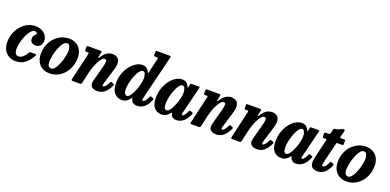

<svg xmlns="http://www.w3.org/2000/svg" viewBox="-5 -1694 5339 2627"><g transform="rotate(20 2664.5 -381.0)"><path d="M466.5 -384Q466.5 -331 438.2 -307Q410 -283 373 -283Q342 -283 318.2 -301Q294.5 -319 295 -357.5Q295 -384 305.8 -398.2Q316.5 -412.5 327.2 -421.2Q338 -430 338 -440Q338 -449 327.5 -457Q317 -465 299 -465Q278 -465 256.2 -444.2Q234.5 -423.5 215 -389.2Q195.5 -355 180.5 -313.5Q165.5 -272 156.5 -229.8Q147.5 -187.5 147.5 -151.5Q147.5 -107 163.2 -85Q179 -63 206.5 -63Q241 -63 273 -92.5Q305 -122 324.5 -158Q328.5 -166 333 -169.5Q337.5 -173 351 -173H406Q421.5 -173 426 -169.2Q430.5 -165.5 425 -154Q405 -112.5 373.2 -74.2Q341.5 -36 295.8 -11.8Q250 12.5 188.5 12.5Q132.5 12.5 89.2 -13.5Q46 -39.5 21.2 -86.2Q-3.5 -133 -3.5 -195Q-3.5 -267 20.2 -328.5Q44 -390 84.8 -435.8Q125.5 -481.5 177 -507Q228.5 -532.5 284 -532.5Q342.5 -532.5 383.2 -511.8Q424 -491 445.2 -457.2Q466.5 -423.5 466.5 -384Z M483.5 -201.5Q483.5 -273 507 -333.2Q530.5 -393.5 571.8 -437.5Q613 -481.5 666.2 -505.8Q719.5 -530 778.5 -530Q839.5 -530 884.2 -503.8Q929 -477.5 953.2 -431Q977.5 -384.5 977.5 -323.5Q977.5 -251.5 954.8 -190.5Q932 -129.5 891.8 -84.5Q851.5 -39.5 798.5 -14.8Q745.5 10 685.5 10Q620.5 10 575.2 -17.5Q530 -45 506.8 -92.8Q483.5 -140.5 483.5 -201.5ZM629.5 -136.5Q629.5 -100.5 643.8 -80.2Q658 -60 685.5 -60Q707 -60 727.2 -81.8Q747.5 -103.5 765.2 -138.8Q783 -174 796.5 -216Q810 -258 817.8 -299.5Q825.5 -341 825.5 -374Q825.5 -410.5 812.5 -435.2Q799.5 -460 772.5 -460Q749 -460 727.8 -437.2Q706.5 -414.5 688.5 -377.5Q670.5 -340.5 657.2 -297Q644 -253.5 636.8 -211.2Q629.5 -169 629.5 -136.5Z M1060 -520H1230.5Q1249.5 -520 1253 -516.2Q1256.5 -512.5 1253.5 -497L1241 -438Q1236 -414 1239.8 -413Q1243.5 -412 1257.5 -433.5Q1289.5 -483.5 1326.2 -508.8Q1363 -534 1410.5 -534Q1448 -534 1476.5 -516.5Q1505 -499 1513.2 -456.8Q1521.5 -414.5 1499 -341L1431.5 -118Q1429.5 -111.5 1427.8 -102Q1426 -92.5 1426 -89Q1426 -74.5 1438 -74.5Q1452.5 -74.5 1470.2 -95.5Q1488 -116.5 1505.5 -153Q1511.5 -164 1515.5 -167.8Q1519.5 -171.5 1529 -167.5L1557.5 -155.5Q1567.5 -151 1568.2 -146Q1569 -141 1563 -127Q1532.5 -63 1488.5 -24Q1444.5 15 1385.5 15Q1333 15 1306 -6.2Q1279 -27.5 1279 -64.5Q1279 -74.5 1281 -86.8Q1283 -99 1286 -108.5L1343 -320Q1358 -376 1358.8 -406Q1359.5 -436 1331.5 -436Q1311.5 -436 1290 -412.8Q1268.5 -389.5 1248.5 -350.8Q1228.5 -312 1211.8 -264.2Q1195 -216.5 1184 -167.5L1152.5 -26Q1149 -11.5 1144.2 -5.8Q1139.5 0 1121.5 0H1032Q1007.5 0 1003.5 -4.8Q999.5 -9.5 1004 -28.5L1094.5 -419Q1098 -433.5 1094.5 -436.8Q1091 -440 1077 -440H1056.5Q1043.5 -440 1040.5 -445Q1037.5 -450 1037.5 -464V-497Q1037.5 -512.5 1041.5 -516.2Q1045.5 -520 1060 -520Z M2141.5 -132Q2113 -64 2069 -23.2Q2025 17.5 1960 17.5Q1922 17.5 1901 1Q1880 -15.5 1874 -41.5Q1873 -47 1872.5 -51.2Q1872 -55.5 1871 -58.5Q1869 -69 1857.5 -52.5Q1836 -23.5 1807.2 -4.2Q1778.5 15 1737 15Q1675 15 1631 -31.2Q1587 -77.5 1587 -175Q1587 -253.5 1610.5 -319Q1634 -384.5 1672.2 -432.8Q1710.5 -481 1755.8 -507.5Q1801 -534 1845 -534Q1885 -534 1908.8 -514.8Q1932.5 -495.5 1941 -472Q1952 -440.5 1959.5 -472L2008 -680Q2010.5 -690.5 2008.8 -695.2Q2007 -700 1994 -700H1964Q1953.5 -700 1950 -703.5Q1946.5 -707 1947 -720L1947.5 -760.5Q1948 -771.5 1950.2 -775.8Q1952.5 -780 1962.5 -780H2138.5Q2159.5 -780 2164.2 -776Q2169 -772 2164.5 -754.5L2006.5 -111Q2003 -98 2003 -88.5Q2003 -73.5 2015 -73.5Q2031 -73.5 2049.5 -97Q2068 -120.5 2085.5 -159Q2089 -167.5 2092.2 -168.8Q2095.5 -170 2103.5 -167.5L2134 -155Q2143.5 -152 2144.5 -147.2Q2145.5 -142.5 2141.5 -132ZM1923 -361.5Q1923 -398.5 1913.8 -428.2Q1904.5 -458 1875.5 -458Q1857 -457.5 1837.8 -436.5Q1818.5 -415.5 1801.2 -381Q1784 -346.5 1770.5 -305.2Q1757 -264 1749 -223.2Q1741 -182.5 1741 -150Q1741 -108.5 1752.5 -85.8Q1764 -63 1787 -63Q1805 -63 1824 -84.5Q1843 -106 1860.5 -140.8Q1878 -175.5 1892.2 -215.8Q1906.5 -256 1914.8 -294.5Q1923 -333 1923 -361.5Z M2710.5 -129.5Q2683.5 -63.5 2638.8 -23Q2594 17.5 2531.5 17.5Q2498 17.5 2478 2Q2458 -13.5 2452 -35Q2450.5 -41.5 2449.8 -45.2Q2449 -49 2448.5 -52Q2446.5 -59 2443 -57.8Q2439.5 -56.5 2432.5 -47.5Q2412 -20.5 2383.5 -2.8Q2355 15 2318.5 15Q2254 15 2211 -30Q2168 -75 2168 -172.5Q2168 -251 2190.8 -317Q2213.5 -383 2251 -431.5Q2288.5 -480 2333.8 -507Q2379 -534 2423.5 -534Q2467 -534 2489.2 -513.5Q2511.5 -493 2521 -468.5Q2525.5 -455.5 2530 -454.5Q2534.5 -453.5 2538.5 -472L2545.5 -505.5Q2547 -513.5 2550.8 -516.8Q2554.5 -520 2565 -520H2662Q2678.5 -520 2681 -516Q2683.5 -512 2680 -499L2583 -107.5Q2581.5 -103 2580.5 -96.8Q2579.5 -90.5 2579.5 -86.5Q2579.5 -73.5 2591.5 -73.5Q2605 -73.5 2621 -94.8Q2637 -116 2654.5 -155Q2659 -165.5 2662.2 -167.5Q2665.5 -169.5 2677 -165.5L2703 -156Q2713 -152 2714.2 -147.2Q2715.5 -142.5 2710.5 -129.5ZM2501.5 -362.5Q2501.5 -400 2490.5 -429Q2479.5 -458 2452.5 -458Q2434.5 -458 2415.8 -436.5Q2397 -415 2380 -379.8Q2363 -344.5 2349.8 -303Q2336.5 -261.5 2329 -220.8Q2321.5 -180 2321.5 -147.5Q2321.5 -107 2331 -85.2Q2340.5 -63.5 2364.5 -63.5Q2382.5 -63 2401.8 -84.8Q2421 -106.5 2438.8 -141.5Q2456.5 -176.5 2470.8 -217.2Q2485 -258 2493.2 -296.2Q2501.5 -334.5 2501.5 -362.5Z M2791 -520H2961.5Q2980.5 -520 2984 -516.2Q2987.5 -512.5 2984.5 -497L2972 -438Q2967 -414 2970.8 -413Q2974.5 -412 2988.5 -433.5Q3020.5 -483.5 3057.2 -508.8Q3094 -534 3141.5 -534Q3179 -534 3207.5 -516.5Q3236 -499 3244.2 -456.8Q3252.5 -414.5 3230 -341L3162.5 -118Q3160.5 -111.5 3158.8 -102Q3157 -92.5 3157 -89Q3157 -74.5 3169 -74.5Q3183.5 -74.5 3201.2 -95.5Q3219 -116.5 3236.5 -153Q3242.5 -164 3246.5 -167.8Q3250.5 -171.5 3260 -167.5L3288.5 -155.5Q3298.5 -151 3299.2 -146Q3300 -141 3294 -127Q3263.5 -63 3219.5 -24Q3175.5 15 3116.5 15Q3064 15 3037 -6.2Q3010 -27.5 3010 -64.5Q3010 -74.5 3012 -86.8Q3014 -99 3017 -108.5L3074 -320Q3089 -376 3089.8 -406Q3090.5 -436 3062.5 -436Q3042.5 -436 3021 -412.8Q2999.5 -389.5 2979.5 -350.8Q2959.5 -312 2942.8 -264.2Q2926 -216.5 2915 -167.5L2883.5 -26Q2880 -11.5 2875.2 -5.8Q2870.5 0 2852.5 0H2763Q2738.5 0 2734.5 -4.8Q2730.5 -9.5 2735 -28.5L2825.5 -419Q2829 -433.5 2825.5 -436.8Q2822 -440 2808 -440H2787.5Q2774.5 -440 2771.5 -445Q2768.5 -450 2768.5 -464V-497Q2768.5 -512.5 2772.5 -516.2Q2776.5 -520 2791 -520Z M3383 -520H3553.5Q3572.5 -520 3576 -516.2Q3579.5 -512.5 3576.5 -497L3564 -438Q3559 -414 3562.8 -413Q3566.5 -412 3580.5 -433.5Q3612.5 -483.5 3649.2 -508.8Q3686 -534 3733.5 -534Q3771 -534 3799.5 -516.5Q3828 -499 3836.2 -456.8Q3844.5 -414.5 3822 -341L3754.5 -118Q3752.5 -111.5 3750.8 -102Q3749 -92.5 3749 -89Q3749 -74.5 3761 -74.5Q3775.5 -74.5 3793.2 -95.5Q3811 -116.5 3828.5 -153Q3834.5 -164 3838.5 -167.8Q3842.5 -171.5 3852 -167.5L3880.5 -155.5Q3890.5 -151 3891.2 -146Q3892 -141 3886 -127Q3855.5 -63 3811.5 -24Q3767.5 15 3708.5 15Q3656 15 3629 -6.2Q3602 -27.5 3602 -64.5Q3602 -74.5 3604 -86.8Q3606 -99 3609 -108.5L3666 -320Q3681 -376 3681.8 -406Q3682.5 -436 3654.5 -436Q3634.5 -436 3613 -412.8Q3591.5 -389.5 3571.5 -350.8Q3551.5 -312 3534.8 -264.2Q3518 -216.5 3507 -167.5L3475.5 -26Q3472 -11.5 3467.2 -5.8Q3462.5 0 3444.5 0H3355Q3330.5 0 3326.5 -4.8Q3322.5 -9.5 3327 -28.5L3417.5 -419Q3421 -433.5 3417.5 -436.8Q3414 -440 3400 -440H3379.5Q3366.5 -440 3363.5 -445Q3360.5 -450 3360.5 -464V-497Q3360.5 -512.5 3364.5 -516.2Q3368.5 -520 3383 -520Z M4452.5 -129.5Q4425.5 -63.5 4380.8 -23Q4336 17.5 4273.5 17.5Q4240 17.5 4220 2Q4200 -13.5 4194 -35Q4192.5 -41.5 4191.8 -45.2Q4191 -49 4190.5 -52Q4188.5 -59 4185 -57.8Q4181.5 -56.5 4174.5 -47.5Q4154 -20.5 4125.5 -2.8Q4097 15 4060.5 15Q3996 15 3953 -30Q3910 -75 3910 -172.5Q3910 -251 3932.8 -317Q3955.5 -383 3993 -431.5Q4030.5 -480 4075.8 -507Q4121 -534 4165.5 -534Q4209 -534 4231.2 -513.5Q4253.5 -493 4263 -468.5Q4267.5 -455.5 4272 -454.5Q4276.5 -453.5 4280.5 -472L4287.5 -505.5Q4289 -513.5 4292.8 -516.8Q4296.5 -520 4307 -520H4404Q4420.5 -520 4423 -516Q4425.5 -512 4422 -499L4325 -107.5Q4323.5 -103 4322.5 -96.8Q4321.5 -90.5 4321.5 -86.5Q4321.5 -73.5 4333.5 -73.5Q4347 -73.5 4363 -94.8Q4379 -116 4396.5 -155Q4401 -165.5 4404.2 -167.5Q4407.5 -169.5 4419 -165.5L4445 -156Q4455 -152 4456.2 -147.2Q4457.5 -142.5 4452.5 -129.5ZM4243.5 -362.5Q4243.5 -400 4232.5 -429Q4221.5 -458 4194.5 -458Q4176.5 -458 4157.8 -436.5Q4139 -415 4122 -379.8Q4105 -344.5 4091.8 -303Q4078.5 -261.5 4071 -220.8Q4063.5 -180 4063.5 -147.5Q4063.5 -107 4073 -85.2Q4082.5 -63.5 4106.5 -63.5Q4124.5 -63 4143.8 -84.8Q4163 -106.5 4180.8 -141.5Q4198.5 -176.5 4212.8 -217.2Q4227 -258 4235.2 -296.2Q4243.5 -334.5 4243.5 -362.5Z M4518.5 -520H4565Q4577 -520 4578.2 -523.2Q4579.5 -526.5 4581.5 -535.5L4596 -597Q4598.5 -606.5 4601.8 -608.5Q4605 -610.5 4615 -612Q4645 -614.5 4665.8 -622.8Q4686.5 -631 4698 -638.5Q4708.5 -645.5 4712.5 -646.8Q4716.5 -648 4731 -648Q4743.5 -648 4747.2 -645.8Q4751 -643.5 4749 -634L4725.5 -536Q4723 -526 4724 -523Q4725 -520 4736.5 -520H4784Q4794.5 -520 4798 -517.5Q4801.5 -515 4801.5 -503.5L4801 -460.5Q4801 -446.5 4798 -443.2Q4795 -440 4781.5 -440H4715Q4706 -440 4703.8 -437Q4701.5 -434 4699.5 -426L4627.5 -128.5Q4622.5 -108.5 4622.5 -91.8Q4622.5 -75 4639.5 -75Q4659 -75 4676.2 -100.8Q4693.5 -126.5 4705.5 -153Q4709.5 -161.5 4713.8 -166.2Q4718 -171 4729 -166.5L4756 -154.5Q4766.5 -150.5 4767.2 -146.2Q4768 -142 4763 -129Q4748 -90.5 4723.8 -57.2Q4699.5 -24 4665 -4Q4630.5 16 4585 16Q4518.5 16 4495.8 -25.2Q4473 -66.5 4490.5 -143.5L4556 -422.5Q4558.5 -431.5 4557.5 -435.8Q4556.5 -440 4544.5 -440H4514.5Q4504.5 -440 4501 -443.2Q4497.5 -446.5 4497.5 -458.5V-501.5Q4497.5 -513.5 4502.2 -516.8Q4507 -520 4518.5 -520Z M4806.5 -201.5Q4806.5 -273 4830 -333.2Q4853.5 -393.5 4894.8 -437.5Q4936 -481.5 4989.2 -505.8Q5042.5 -530 5101.5 -530Q5162.5 -530 5207.2 -503.8Q5252 -477.5 5276.2 -431Q5300.5 -384.5 5300.5 -323.5Q5300.5 -251.5 5277.8 -190.5Q5255 -129.5 5214.8 -84.5Q5174.5 -39.5 5121.5 -14.8Q5068.5 10 5008.5 10Q4943.5 10 4898.2 -17.5Q4853 -45 4829.8 -92.8Q4806.5 -140.5 4806.5 -201.5ZM4952.5 -136.5Q4952.5 -100.5 4966.8 -80.2Q4981 -60 5008.5 -60Q5030 -60 5050.2 -81.8Q5070.5 -103.5 5088.2 -138.8Q5106 -174 5119.5 -216Q5133 -258 5140.8 -299.5Q5148.5 -341 5148.5 -374Q5148.5 -410.5 5135.5 -435.2Q5122.5 -460 5095.5 -460Q5072 -460 5050.8 -437.2Q5029.5 -414.5 5011.5 -377.5Q4993.5 -340.5 4980.2 -297Q4967 -253.5 4959.8 -211.2Q4952.5 -169 4952.5 -136.5Z"/></g></svg>

Font: Besley* Narrow
Style: Bold Italic
Weight: 700
Width: 4
Italic angle: -13°
Designer: Owen Earl
Foundry: indestructible type*
Version: Version 3.000; ttfautohint (v1.8.3)